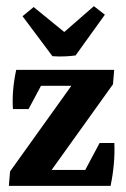

<svg xmlns="http://www.w3.org/2000/svg" viewBox="-20 -604 408 624"><path d="M8.8 0 12.7 -46.9 249 -377H351.1L347.2 -330.1L110.8 0ZM8.8 0 76.7 -51.8H321.3L339.4 0ZM47.9 -325.2 32.7 -377H351.1L283.2 -325.2ZM22 -249.5Q18.1 -309.6 32.7 -377L117.7 -333.5L72.8 -249.5ZM339.4 0 256.3 -50.3 303.7 -139.2H351.6Q354.5 -73.2 339.4 0ZM150.4 -421.4 53.2 -551.3 89.4 -581.1 224.1 -471.2ZM150.4 -421.4 155.8 -471.2 285.2 -584 320.8 -556.2 225.6 -423.8Q208.5 -421.4 189.2 -420.7Q169.9 -419.9 150.4 -421.4Z"/></svg>

Font: Markazi Text
Style: Regular
Weight: 400
Designer: Borna Izadpanah (Arabic designer), Fiona Ross (Arabic design director) and Florian Runge (Latin designer)
Foundry: Borna Izadpanah and Florian Runge
Version: Version 1.000